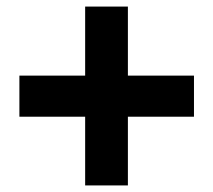

<svg xmlns="http://www.w3.org/2000/svg" viewBox="-20 -670 649 584"><path d="M239 -315H39V-440H239V-650H369V-440H570V-315H369V-106H239Z"/></svg>

Font: Merged Yaku Han JP Black
Style: Regular
Weight: 900
Designer: Ryoko NISHIZUKA 西塚涼子 (kana, bopomofo & ideographs); Paul D. Hunt (Latin, Greek & Cyrillic); Sandoll Communications 산돌커뮤니
Foundry: Adobe
Version: Version 2.004